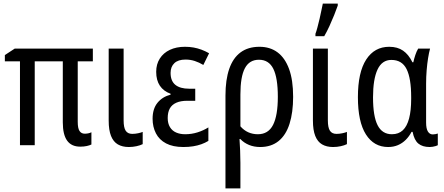

<svg xmlns="http://www.w3.org/2000/svg" viewBox="-20 -807 2465 1067"><path d="M451 -64Q461 -64 470.5 -66Q480 -68 488 -72V-4Q478 1 462 4.5Q446 8 426 8Q377 8 353 -25.5Q329 -59 329 -127V-466H173V0H91V-466H7V-501L62 -537H496V-466H412V-130Q412 -94 422 -79Q432 -64 451 -64Z M667 -138Q667 -98 678.5 -80.5Q690 -63 715 -63Q731 -63 747.5 -66.5Q764 -70 773 -74V-6Q759 1 738.5 5.5Q718 10 696 10Q660 10 635 -4.5Q610 -19 597 -51.5Q584 -84 584 -137V-537H667Z M1065 -314V-247H1021Q984 -247 959.5 -236Q935 -225 923.5 -204Q912 -183 912 -151Q912 -121 924.5 -100.5Q937 -80 959 -70.5Q981 -61 1009 -61Q1045 -61 1078 -71.5Q1111 -82 1138 -99V-24Q1120 -13 1099 -5.5Q1078 2 1053.5 6Q1029 10 999 10Q941 10 903 -10Q865 -30 846.5 -66Q828 -102 828 -147Q828 -202 855 -235.5Q882 -269 928 -281V-286Q889 -300 868.5 -330.5Q848 -361 848 -408Q848 -450 868 -481.5Q888 -513 924 -530Q960 -547 1008 -547Q1033 -547 1055.5 -543Q1078 -539 1099.5 -531Q1121 -523 1142 -511L1110 -446Q1087 -460 1062.5 -468Q1038 -476 1011 -476Q970 -476 949 -456Q928 -436 928 -402Q928 -357 954.5 -335.5Q981 -314 1031 -314Z M1609 -269Q1609 -182 1589 -119Q1569 -56 1528 -23Q1487 10 1426 10Q1392 10 1364 -1.5Q1336 -13 1316 -34H1311Q1313 -5 1314.5 29.5Q1316 64 1316 98V240H1233V-276Q1233 -364 1254 -424.5Q1275 -485 1317 -516Q1359 -547 1422 -547Q1481 -547 1522.5 -516Q1564 -485 1586.5 -423.5Q1609 -362 1609 -269ZM1419 -475Q1366 -475 1341 -428Q1316 -381 1316 -282V-105Q1335 -83 1359.5 -72Q1384 -61 1413 -61Q1471 -61 1497.5 -113Q1524 -165 1524 -269Q1524 -374 1499 -424.5Q1474 -475 1419 -475Z M1802 -138Q1802 -98 1813.5 -80.5Q1825 -63 1850 -63Q1866 -63 1882.5 -66.5Q1899 -70 1908 -74V-6Q1894 1 1873.5 5.5Q1853 10 1831 10Q1795 10 1770 -4.5Q1745 -19 1732 -51.5Q1719 -84 1719 -137V-537H1802ZM1733 -619Q1738 -632 1744 -654.5Q1750 -677 1756 -702.5Q1762 -728 1766.5 -751Q1771 -774 1774 -787H1857V-776Q1849 -753 1837 -723Q1825 -693 1811 -662.5Q1797 -632 1782 -606H1733Z M2158 -61Q2195 -61 2218.5 -83Q2242 -105 2253.5 -149Q2265 -193 2265 -257V-267Q2265 -372 2239.5 -423Q2214 -474 2155 -474Q2103 -474 2078 -420.5Q2053 -367 2053 -266Q2053 -161 2078.5 -111Q2104 -61 2158 -61ZM2137 10Q2058 10 2013.5 -60Q1969 -130 1969 -267Q1969 -405 2015 -476Q2061 -547 2143 -547Q2189 -547 2220 -525.5Q2251 -504 2272 -461H2277Q2281 -480 2288 -501Q2295 -522 2304 -537H2370Q2364 -515 2359 -484Q2354 -453 2351 -416.5Q2348 -380 2348 -342V-126Q2348 -92 2358 -76Q2368 -60 2385 -60Q2392 -60 2400 -61.5Q2408 -63 2413 -65V0Q2410 2 2402 4.5Q2394 7 2385 8.5Q2376 10 2368 10Q2328 10 2305 -9Q2282 -28 2273 -74H2267Q2254 -49 2235 -30Q2216 -11 2191.5 -0.5Q2167 10 2137 10Z"/></svg>

Font: Noto Sans Display Condensed
Style: Regular
Weight: 400
Width: 3
Designer: Monotype Design Team
Foundry: Monotype Imaging Inc.
Version: Version 2.003